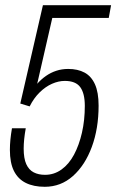

<svg xmlns="http://www.w3.org/2000/svg" viewBox="-20 -706 447 738"><path d="M152 12Q109 12 79 -3Q49 -18 33.5 -49Q18 -80 18 -130Q18 -149 20 -169.5Q22 -190 26 -213H79Q75 -191 73 -171.5Q71 -152 71 -135Q71 -97 81 -75Q91 -53 109.5 -43.5Q128 -34 153 -34Q188 -34 216.5 -54.5Q245 -75 264.5 -111.5Q284 -148 295 -196Q306 -244 306 -299Q306 -347 288.5 -371Q271 -395 229 -395Q205 -395 180 -384Q155 -373 132.5 -351Q110 -329 94 -297L58 -308L145 -686H407L398 -637H181L123 -384Q138 -401 156.5 -414Q175 -427 196.5 -434Q218 -441 242 -441Q279 -441 305 -427Q331 -413 345 -382Q359 -351 359 -300Q359 -212 333 -141.5Q307 -71 260.5 -29.5Q214 12 152 12Z"/></svg>

Font: Archivo ExtraCondensed ExtraLight
Style: Italic
Weight: 250
Width: 2
Italic angle: -10°
Designer: Hector Gatti
Foundry: Omnibus-Type
Version: Version 2.001